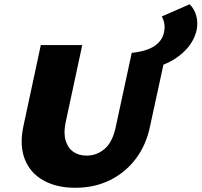

<svg xmlns="http://www.w3.org/2000/svg" viewBox="-20 -871 953 908"><path d="M336 17Q247 17 185 -18Q123 -53 97.5 -117.5Q72 -182 90 -271L173 -658H369L290 -290Q280 -241 290.5 -206Q301 -171 327 -153Q353 -135 389 -135Q438 -135 475 -167Q512 -199 527 -269L603 -621H765L689 -271Q671 -185 622.5 -120.5Q574 -56 501 -19.5Q428 17 336 17ZM622 -537 603 -621Q642 -625 673.5 -635.5Q705 -646 726.5 -666Q748 -686 755 -715Q760 -736 757.5 -756Q755 -776 745 -793L877 -851Q899 -829 908 -797Q917 -765 910 -729Q898 -676 857 -633.5Q816 -591 755 -566Q694 -541 622 -537Z"/></svg>

Font: Ysabeau Office Black
Style: Italic
Weight: 900
Italic angle: -12°
Designer: Christian Thalmann (Catharsis Fonts)
Version: Version 2.001;gftools[0.9.30]; featfreeze: tnum,lnum,ss02